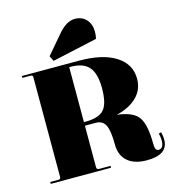

<svg xmlns="http://www.w3.org/2000/svg" viewBox="-125 -968 978 1083"><g transform="rotate(-15 363.5 -426.0)"><path d="M235 -666 220 -697 312 -805Q362 -864 411 -864Q453 -864 478 -836.5Q503 -809 503 -765Q503 -742 498 -724ZM40 0V-11H87Q101 -11 101 -25V-607Q101 -619 87 -619H40V-630H374Q511 -630 587.5 -581.5Q664 -533 664 -447Q664 -385 621.5 -342Q579 -299 501 -280Q595 -269 626 -224Q657 -179 657 -65Q657 -28 678 -28Q708 -28 708 -76Q708 -96 702 -116L717 -120Q723 -96 723 -76Q723 12 600 12Q527 12 487 -22.5Q447 -57 447 -121Q447 -202 430.5 -234.5Q414 -267 374 -267H311V-25Q311 -11 325 -11H392V0ZM319 -609H311V-288H319Q398 -288 428.5 -322.5Q459 -357 459 -447Q459 -532 426 -570.5Q393 -609 319 -609Z"/></g></svg>

Font: Arapey Black-Display
Style: Regular
Weight: 900
Designer: Eduardo Rodriguez Tunni
Foundry: Eduardo Rodriguez Tunni
Version: Version 4.000